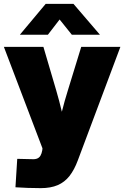

<svg xmlns="http://www.w3.org/2000/svg" viewBox="-20 -764 640 989"><path d="M59.6 200.7 68.8 54.2 135.3 55.7Q156.7 57.6 169.2 53.5Q181.6 49.3 188.2 38.3Q194.8 27.3 197.8 9.8L198.7 0L0 -522.5H203.6L270 -296.9Q285.6 -243.7 298.3 -189.9Q311 -136.2 324.2 -80.1H272.9Q285.6 -136.2 299.1 -190.2Q312.5 -244.1 329.1 -296.9L398.4 -522.5H600.1L380.9 62Q362.8 110.8 337.9 142.6Q313 174.3 277.1 189.7Q241.2 205.1 189.9 205.1Q157.2 205.1 123.3 203.9Q89.4 202.6 59.6 200.7ZM226.6 -585H83V-585.9L215.3 -744.1H358.4L494.1 -585.9V-585H350.1L287.1 -663.6Z"/></svg>

Font: Inter 28pt Black
Style: Regular
Weight: 900
Designer: Rasmus Andersson
Foundry: rsms
Version: Version 4.001;git-66647c0bb